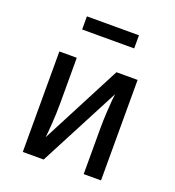

<svg xmlns="http://www.w3.org/2000/svg" viewBox="-134 -841 861 946"><g transform="rotate(20 297.0 -368.0)"><path d="M433.1 -667H160.2V-735.8H433.1ZM502 -526.9V0H411.1V-237.8Q411.1 -279.8 413.6 -323.7Q416 -367.7 418.2 -390.9Q420.4 -414.1 421.9 -422.9L201.2 0H91.8V-526.9H183.1V-289.1Q183.1 -235.8 179.2 -179.9Q175.3 -124 172.9 -106.9L391.1 -526.9Z"/></g></svg>

Font: FiraGO
Style: Regular
Weight: 400
Designer: bBox Type
Foundry: bBox Type GmbH
Version: Version 1.001;PS 001.001;hotconv 1.0.88;makeotf.lib2.5.64775